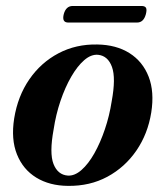

<svg xmlns="http://www.w3.org/2000/svg" viewBox="-20 -612 554 643"><path d="M306 -463Q369.5 -462 413.8 -434Q458 -406 477.8 -355.2Q497.5 -304.5 486.5 -235Q475 -163.5 436.8 -107.8Q398.5 -52 339.8 -20.2Q281 11.5 207.5 10.5Q146 10 101.5 -17.2Q57 -44.5 36.8 -95Q16.5 -145.5 27.5 -215.5Q39.5 -290 78.2 -346.2Q117 -402.5 175.8 -433.5Q234.5 -464.5 306 -463ZM207 -24Q230 -22.5 253 -42.8Q276 -63 296 -98.5Q316 -134 331.2 -179Q346.5 -224 354 -272.5Q368.5 -350.5 355 -387.8Q341.5 -425 308.5 -428.5Q285 -430.5 262 -410.5Q239 -390.5 218.5 -355Q198 -319.5 182.5 -273.8Q167 -228 159.5 -178Q145 -99 159.2 -62.8Q173.5 -26.5 207 -24ZM193.5 -564.5Q201 -592 223.5 -592H454Q465 -592 468.8 -586Q472.5 -580 468.5 -564.5Q461 -536.5 439 -536.5H208.5Q186.5 -536.5 193.5 -564.5Z"/></svg>

Font: Fraunces 72pt SemiBold
Style: Italic
Weight: 600
Italic angle: -16°
Version: Version 1.000;[b76b70a41]